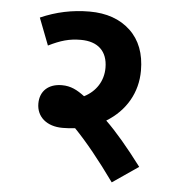

<svg xmlns="http://www.w3.org/2000/svg" viewBox="-49 -677 667 735"><g transform="rotate(5 285.0 -310.0)"><path d="M506.8 -56.6C453.1 -127.9 406.2 -183.1 365.7 -222.2C439.9 -267.6 481.4 -339.8 481.4 -423.8C481.4 -489.3 461.9 -540.5 422.9 -577.1C383.8 -613.8 331.5 -632.3 266.1 -632.3C200.2 -632.3 137.7 -619.1 78.1 -592.8L118.2 -488.8C164.6 -511.7 197.8 -521.5 242.2 -521.5C307.1 -521.5 345.2 -487.3 345.2 -422.9C345.2 -372.6 318.4 -330.6 272.9 -307.6C244.1 -329.1 219.7 -342.3 185.1 -342.3C133.8 -342.3 101.1 -313 101.1 -264.6C101.1 -213.4 140.6 -179.7 201.2 -179.7C217.8 -179.7 233.9 -180.7 249.5 -182.6C296.4 -134.3 349.1 -69.3 407.2 11.7Z"/></g></svg>

Font: Noto Reveo Sans
Style: Bold
Weight: 700
Designer: Monotype Design team
Foundry: Monotype Imaging Inc.
Version: Version 1.04